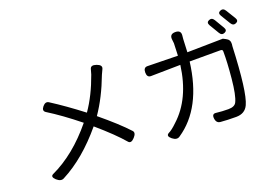

<svg xmlns="http://www.w3.org/2000/svg" viewBox="-109 -1158 2219 1527"><g transform="rotate(-20 1000.0 -395.0)"><path d="M797 -698 777 -655Q713 -485 627 -360Q775 -238 854 -152Q874 -131 842.5 -96.5Q811 -62 791 -83Q718 -169 575 -292Q401 -83 211 15Q183 31 148 0Q114 -32 143 -46Q341 -138 511 -346Q372 -458 256 -530Q229 -548 255 -579.5Q281 -611 308 -593Q424 -519 562 -413Q642 -528 698 -686L710 -728Q718 -760 764 -744Q810 -728 797 -698Z M1716 -733Q1700 -761 1726.5 -772.5Q1753 -784 1770 -756L1818 -675Q1835 -647 1808 -635Q1781 -623 1765 -651ZM1827 -773Q1810 -801 1836.5 -812.5Q1863 -824 1880 -796L1929 -716Q1946 -688 1919.5 -676Q1893 -664 1876 -692ZM1397 -732Q1394 -775 1441 -775Q1488 -775 1485 -733L1482 -701L1477 -591L1779 -596L1802 -584Q1835 -568 1832 -531L1830 -514Q1814 -132 1769 -36Q1741 25 1666.5 25Q1592 25 1536 20Q1501 18 1496 -23.5Q1491 -65 1527 -60Q1576 -54 1629.5 -54Q1683 -54 1698 -86Q1723 -137 1736 -273Q1749 -409 1748 -499Q1749 -516 1730 -516H1469Q1422 -139 1190 17Q1162 38 1125.5 8.5Q1089 -21 1118 -38Q1148 -52 1192 -95Q1354 -242 1390 -516L1140 -512Q1107 -512 1107 -554Q1107 -596 1140 -596L1397 -591L1401 -695Z"/></g></svg>

Font: Raw Maruko Gothic CJK TC
Style: Regular
Weight: 400
Version: Version 1.001